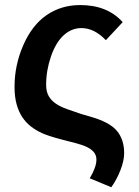

<svg xmlns="http://www.w3.org/2000/svg" viewBox="-20 -559 560 774"><path d="M166 -217.3Q166 -189 176.8 -170.9Q187.5 -152.8 206.3 -140.4Q225.1 -127.9 251 -118.9Q276.9 -109.9 307.1 -99.6L347.2 -87.9Q421.9 -66.4 451.2 -31.5Q480.5 3.4 480.5 58.6Q480.5 88.4 465.8 126.2Q451.2 164.1 428.7 195.8L341.8 159.7Q368.7 114.7 368.7 84.5Q368.7 65.9 357.2 53Q345.7 40 323.5 30.5Q301.3 21 230.5 3.9Q174.8 -10.7 149.7 -22.2Q124.5 -33.7 104.5 -49.3Q84.5 -64.9 69.8 -86.9Q55.2 -108.9 46.9 -138.9Q38.6 -168.9 38.6 -209Q38.6 -296.4 74 -377.2Q109.4 -458 168.2 -498.3Q227.1 -538.6 303.2 -538.6Q413.1 -538.6 474.6 -469.7L406.7 -397Q360.4 -445.8 308.1 -445.8Q268.6 -445.8 236.8 -417Q205.1 -388.2 185.5 -331.5Q166 -274.9 166 -217.3Z"/></svg>

Font: Liberation Sans
Style: Bold
Weight: 700
Designer: Steve Matteson
Foundry: Ascender Corporation
Version: Version 2.1.5